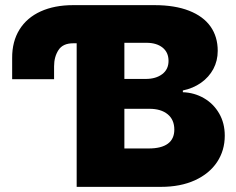

<svg xmlns="http://www.w3.org/2000/svg" viewBox="-20 -727 918 747"><path d="M190.4 -468.8V-418.9H27.3V-501Q26.9 -565.4 55.7 -611.8Q84.5 -658.2 138.2 -682.6Q191.9 -707 264.6 -707H581.1Q660.2 -707 715.6 -685.3Q771 -663.6 799.1 -623.8Q827.1 -584 827.1 -529.3Q827.1 -490.7 810.1 -458.7Q793 -426.8 762.2 -405Q731.4 -383.3 691.4 -375V-368.2Q735.8 -366.7 773.2 -345.2Q810.5 -323.7 832.5 -285.9Q854.5 -248 854.5 -199.2Q854.5 -141.6 824.5 -96.4Q794.4 -51.3 738.3 -25.6Q682.1 0 606.4 0H278.3V-558.6H264.6Q224.6 -558.6 207.5 -532.2Q190.4 -505.9 190.4 -468.8ZM658.2 -222.7Q658.2 -261.2 632.3 -282.5Q606.4 -303.7 561.5 -303.7H463.9V-149.4H558.6Q607.9 -149.4 633.1 -168Q658.2 -186.5 658.2 -222.7ZM635.7 -490.2Q635.7 -523.4 612.3 -542Q588.9 -560.5 549.8 -560.5H463.9V-419.9H546.9Q586.4 -419.9 611.1 -438.5Q635.7 -457 635.7 -490.2Z"/></svg>

Font: Pretendard Std Black
Style: Regular
Weight: 900
Designer: Base glyphs from Inter by Rasmus Andersson; Hangeul glyphs from Noto Sans CJK(Source Han Sans) by Jang Soo-young and Kan
Foundry: Kil Hyung-jin
Version: Version 1.309